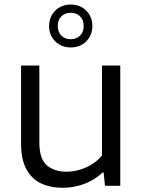

<svg xmlns="http://www.w3.org/2000/svg" viewBox="-20 -838 644 866"><path d="M263 9Q207.5 9 165.2 -10.8Q123 -30.5 99 -74.8Q75 -119 75 -191.5V-542.5H157.5V-195.5Q157.5 -121.5 191.2 -92.5Q225 -63.5 279.5 -63.5Q306.5 -63.5 335.5 -71.2Q364.5 -79 391.5 -95Q418.5 -111 440 -136.5V-542.5H522.5V0H453.5L447.5 -59.5H442.5Q406.5 -26 360 -8.5Q313.5 9 263 9ZM299 -624Q257 -624 229.2 -651.5Q201.5 -679 201.5 -720.5Q201.5 -762.5 229.2 -790Q257 -817.5 299 -817.5Q341.5 -817.5 369 -790Q396.5 -762.5 396.5 -720.5Q396.5 -679 369 -651.5Q341.5 -624 299 -624ZM299 -661Q324.5 -661 341 -677.2Q357.5 -693.5 357.5 -720.5Q357.5 -748.5 341 -764.5Q324.5 -780.5 299 -780.5Q273.5 -780.5 257 -764.5Q240.5 -748.5 240.5 -720.5Q240.5 -693.5 257 -677.2Q273.5 -661 299 -661Z"/></svg>

Font: Encode Sans SemiExpanded
Style: Regular
Weight: 400
Width: 6
Designer: Multiple Designers
Foundry: Impallari Type
Version: Version 3.002